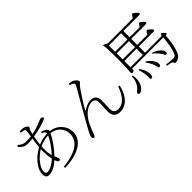

<svg xmlns="http://www.w3.org/2000/svg" viewBox="55 -1664 2589 2589"><g transform="rotate(-45 1350.0 -369.0)"><path d="M372 22C495 18 594 -6 669 -49C750 -96 791 -162 791 -245C791 -301 772 -350 735 -393C695 -440 641 -467 574 -475C578 -488 576 -500 567 -509C552 -526 526 -540 487 -552L478 -534C500 -522 514 -513 519 -507C527 -499 530 -489 527 -477C463 -476 405 -464 353 -441C359 -492 366 -537 374 -575C421 -582 472 -593 526 -608C573 -622 608 -634 629 -644C639 -648 644 -655 644 -664C644 -676 630 -685 606 -685C602 -685 591 -681 572 -673C507 -644 444 -624 381 -612C383 -619 386 -630 389 -643C392 -652 393 -659 394 -662C397 -674 402 -685 409 -695C414 -702 417 -708 417 -713C417 -722 408 -732 390 -743C370 -755 348 -761 324 -761C317 -761 304 -760 285 -759L284 -736C309 -733 327 -730 339 -726C352 -722 355 -718 355 -701C355 -690 351 -658 343 -605C316 -602 288 -601 257 -601C232 -601 212 -604 198 -609C179 -616 158 -629 135 -650L118 -632C141 -604 163 -585 184 -576C201 -568 224 -564 253 -564C274 -564 302 -566 338 -570C329 -514 323 -466 320 -425C261 -393 210 -353 169 -306C118 -247 92 -189 92 -131C92 -85 112 -62 153 -62C210 -62 273 -93 342 -155C353 -120 366 -102 381 -102C396 -102 403 -109 403 -122C403 -131 398 -148 387 -172C384 -180 381 -186 379 -191C417 -231 453 -275 487 -323C519 -368 544 -410 563 -449C618 -443 662 -421 695 -384C727 -349 743 -307 743 -258C743 -114 618 -28 367 -1ZM130 -147C130 -182 147 -223 181 -268C216 -315 262 -355 317 -390C316 -382 316 -371 316 -356C316 -300 321 -246 332 -194C305 -169 277 -148 248 -132C217 -115 189 -106 166 -106C142 -106 130 -120 130 -147ZM365 -228C354 -265 348 -309 348 -360C348 -368 349 -381 350 -400C350 -404 350 -407 350 -409C405 -435 461 -449 518 -451C490 -386 428 -295 365 -228Z M1435 14C1484 14 1528 -3 1567 -37C1618 -81 1654 -149 1676 -242L1653 -250C1602 -104 1531 -31 1440 -31C1385 -31 1357 -60 1357 -117C1357 -130 1358 -154 1360 -188C1362 -225 1363 -251 1363 -266C1363 -345 1327 -384 1254 -384C1219 -384 1174 -367 1121 -333C1113 -328 1108 -333 1113 -341C1132 -376 1161 -424 1202 -487C1241 -547 1269 -589 1287 -612C1294 -621 1304 -631 1317 -642C1328 -651 1334 -658 1334 -665C1334 -678 1327 -691 1312 -706C1284 -733 1253 -746 1208 -746L1201 -724C1225 -718 1243 -710 1254 -701C1268 -692 1269 -676 1256 -653C1243 -630 1204 -562 1139 -449C1070 -328 1021 -242 992 -191C963 -139 943 -104 934 -85C920 -56 913 -35 913 -23C913 -12 916 -4 921 3C925 8 930 10 935 10C945 10 954 2 961 -13C963 -18 967 -29 972 -44C990 -93 1006 -132 1021 -163C1047 -217 1079 -261 1118 -296C1161 -334 1204 -353 1248 -353C1296 -353 1320 -327 1320 -276C1320 -257 1319 -228 1316 -189C1314 -154 1313 -128 1313 -113C1313 -28 1354 14 1435 14Z M2506 41C2547 6 2579 -115 2592 -282L2611 -286C2621 -289 2624 -294 2620 -301C2615 -310 2599 -326 2571 -348L2542 -315H2231V-434H2509C2522 -434 2530 -439 2533 -450C2533 -465 2476 -514 2463 -514C2459 -514 2453 -508 2444 -497C2442 -494 2440 -491 2439 -489L2422 -464H2231V-579H2506C2520 -579 2528 -584 2530 -595C2530 -610 2476 -658 2463 -658C2459 -658 2453 -652 2444 -641C2442 -638 2440 -635 2439 -633L2422 -609H2231V-729H2529C2543 -729 2551 -734 2554 -745C2554 -760 2495 -810 2482 -810C2478 -810 2472 -804 2463 -793C2460 -789 2458 -786 2457 -784L2440 -759H1966L1899 -790C1908 -737 1912 -669 1912 -585V-470C1911 -394 1908 -325 1903 -262C1903 -253 1911 -242 1918 -242C1928 -242 1937 -244 1944 -249C1951 -253 1954 -256 1954 -259V-286H2550C2543 -210 2534 -147 2521 -96C2508 -45 2495 -13 2480 -1C2472 6 2460 10 2443 10C2428 10 2386 6 2316 -1L2315 18C2361 25 2389 32 2398 38C2409 45 2415 56 2415 72C2451 73 2481 63 2506 41ZM1802 22C1814 19 1825 13 1836 4C1859 -14 1876 -39 1888 -72C1903 -114 1906 -162 1896 -215H1878C1879 -174 1870 -136 1851 -100C1834 -67 1814 -43 1790 -28C1772 -12 1767 2 1775 15C1780 23 1789 25 1802 22ZM2031 -18C2051 6 2074 -9 2078 -48C2081 -70 2078 -94 2069 -121C2059 -152 2042 -184 2018 -215L2004 -211C2027 -136 2036 -72 2031 -18ZM2216 -49C2239 -29 2262 -47 2259 -83C2258 -104 2249 -125 2234 -148C2215 -175 2189 -201 2154 -225L2141 -218C2160 -195 2176 -168 2190 -138C2205 -105 2214 -75 2216 -49ZM2400 -102C2425 -86 2444 -105 2435 -137C2430 -156 2417 -174 2397 -192C2373 -213 2341 -232 2300 -247L2289 -238C2312 -221 2334 -200 2355 -175C2378 -148 2393 -123 2400 -102ZM1954 -434H2188V-315H1954ZM1954 -579H2188V-464H1954ZM1954 -729H2188V-609H1954Z"/></g></svg>

Font: AllPunType ExtraLight
Style: Regular
Weight: 280
Version: 1.0